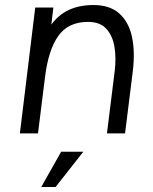

<svg xmlns="http://www.w3.org/2000/svg" viewBox="-20 -530 608 763"><path d="M59 0 120 -500H192L184 -432Q240 -510 351 -510Q417 -510 454.5 -476Q492 -442 504.5 -383.5Q517 -325 508 -249L477 0H405L436 -249Q442 -299 435 -343Q428 -387 403 -415Q378 -443 330 -443Q251 -443 211.5 -387Q172 -331 159 -224L131 0ZM223 73H311L201 213H144Z"/></svg>

Font: Haskoy
Style: Italic
Weight: 400
Designer: Ertekin Erdin
Foundry: Ertekin Erdin
Version: Version 2.000; ttfautohint (v1.8.4.7-5d5b)